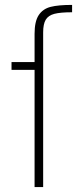

<svg xmlns="http://www.w3.org/2000/svg" viewBox="-20 -763 314 783"><path d="M121 -478H27V-510H121V-625Q121 -676 138 -701.5Q155 -727 186.5 -735Q218 -743 274 -743V-713Q226 -713 201.5 -706.5Q177 -700 166.5 -682.5Q156 -665 156 -631V0H121Z"/></svg>

Font: Saira Semi Condensed Thin
Style: Regular
Weight: 100
Width: 4
Designer: Hector Gatti with collaboration of the Omnibus-Type team
Foundry: Omnibus-Type
Version: Version 1.001; ttfautohint (v1.8)